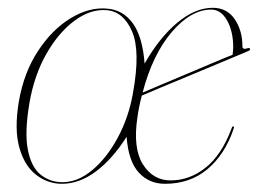

<svg xmlns="http://www.w3.org/2000/svg" viewBox="-20 -452 645 480"><path d="M247.5 -430.5Q287.5 -427.5 312 -393.8Q336.5 -360 341.5 -293Q378.5 -358 423.2 -395.2Q468 -432.5 512 -432.5Q547.5 -432.5 566.8 -404Q586 -375.5 586 -337Q586 -326.5 599 -331.5Q603.5 -333 605 -330Q606 -327 602 -325Q599 -323.5 576 -314Q553 -304.5 519 -290.2Q485 -276 448.5 -260.8Q412 -245.5 381.2 -232.8Q350.5 -220 334.5 -213Q327.5 -186.5 323.5 -158.5Q312 -81.5 337.2 -41.2Q362.5 -1 406.5 -1Q454 -1 494 -32.8Q534 -64.5 559 -131Q560.5 -136 563 -136Q566.5 -136 564 -130Q542.5 -66 498.8 -29.2Q455 7.5 392.5 7.5Q352.5 7.5 326.8 -20.8Q301 -49 296.5 -110Q261 -54 219.5 -23.2Q178 7.5 135 7.5Q99.5 7.5 70.5 -14.8Q41.5 -37 28.5 -82.5Q15.5 -128 27 -197.5Q39.5 -270.5 74.8 -324.2Q110 -378 156.2 -406.2Q202.5 -434.5 247.5 -430.5ZM508 -428Q457.5 -428 409.5 -372Q361.5 -316 336.5 -220.5Q353 -227.5 383.5 -240.5Q414 -253.5 448.8 -268Q483.5 -282.5 514 -295.5Q544.5 -308.5 561.5 -315Q563 -328 563 -334Q563 -373.5 547.8 -400.8Q532.5 -428 508 -428ZM136 3.5Q174.5 3.5 210.8 -26.8Q247 -57 274.5 -108Q302 -159 312.5 -220Q331.5 -324.5 310 -373.8Q288.5 -423 247 -426.5Q207 -430 167 -400.8Q127 -371.5 96.2 -317.8Q65.5 -264 53.5 -194Q41 -120 49.8 -76.8Q58.5 -33.5 82 -15Q105.5 3.5 136 3.5Z"/></svg>

Font: Fraunces 144pt S000 Thin
Style: Italic
Weight: 100
Italic angle: -16°
Version: Version 1.000; ttfautohint (v1.8.3)